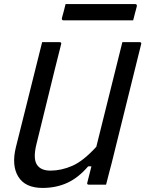

<svg xmlns="http://www.w3.org/2000/svg" viewBox="-20 -907 714 943"><path d="M189 16Q104 16 70 -39Q36 -94 58 -184Q80 -271 107 -379.5Q134 -488 162 -600Q168 -625 174.5 -650Q181 -675 187 -700H272Q284 -700 280 -689Q247 -559 216 -431Q185 -303 159 -199Q142 -130 160.5 -99.5Q179 -69 228 -69Q281 -69 335 -92.5Q389 -116 453 -186Q485 -314 517 -443Q549 -572 581 -700H665Q677 -700 673 -689Q637 -543 600.5 -396.5Q564 -250 528 -104Q521 -77 514 -51Q507 -25 501 0H417Q405 0 409 -11Q418 -49 429 -90H413Q365 -34 310.5 -9Q256 16 189 16ZM302 -887H643Q654 -887 652 -876Q647 -859 643 -842Q639 -825 634 -807H293Q282 -807 284 -818Q289 -836 293.5 -853Q298 -870 302 -887Z"/></svg>

Font: Recursive Sn Lnr St
Style: Italic
Weight: 400
Italic angle: -15°
Version: Version 1.079;hotconv 1.0.112;makeotfexe 2.5.65598; ttfautoh